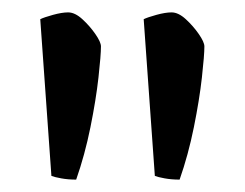

<svg xmlns="http://www.w3.org/2000/svg" viewBox="-20 -725 396 310"><path d="M103 -435Q90 -435 79 -437Q68 -439 63 -441L45 -694Q51 -697 65.5 -701Q80 -705 90 -705Q101 -705 113 -694Q125 -683 134 -670Q143 -657 143 -650Q143 -636 139 -600Q135 -564 126 -519.5Q117 -475 103 -435ZM270 -435Q257 -435 246 -437Q235 -439 230 -441L212 -694Q218 -697 232.5 -701Q247 -705 257 -705Q268 -705 280 -694Q292 -683 301 -670Q310 -657 310 -650Q310 -636 306 -600Q302 -564 293 -519.5Q284 -475 270 -435Z"/></svg>

Font: Texturina Medium
Style: Regular
Weight: 500
Designer: Guillermo Torres Carreño
Foundry: Omnibus-Type
Version: Version 1.003